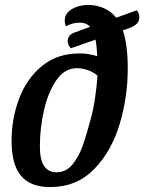

<svg xmlns="http://www.w3.org/2000/svg" viewBox="-20 -740 586 780"><path d="M546 -669Q546 -654 535.5 -643.5Q525 -633 503 -625L479 -617Q499 -558 499 -462Q499 -346 466 -235.5Q433 -125 362 -52.5Q291 20 184 20Q104 20 65.5 -25.5Q27 -71 27 -168Q27 -256 57 -337.5Q87 -419 149.5 -471Q212 -523 303 -523Q339 -523 375 -512Q373 -554 368 -579L268 -544Q255 -557 255 -573Q255 -598 283 -608L346 -631Q331 -648 303 -648Q289 -648 274 -644Q259 -640 249 -633Q243 -643 243 -656Q243 -686 272 -703Q301 -720 339 -720Q373 -720 403.5 -706Q434 -692 452 -668L535 -698Q546 -688 546 -669ZM376 -433Q358 -448 335.5 -455.5Q313 -463 292 -463Q243 -463 209.5 -415Q176 -367 159 -293.5Q142 -220 142 -144Q142 -40 210 -40Q248 -40 274 -71.5Q300 -103 316 -148Q332 -193 350 -262Q360 -299 367 -348Q374 -397 376 -433Z"/></svg>

Font: Sansita
Style: Italic
Weight: 400
Italic angle: -11°
Designer: Pablo Cosgaya
Foundry: Omnibus-Type
Version: Version 1.006